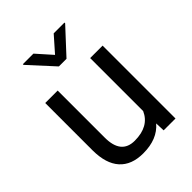

<svg xmlns="http://www.w3.org/2000/svg" viewBox="-216 -862 984 984"><g transform="rotate(-45 275.5 -370.0)"><path d="M394.5 -52.2Q341.8 9.8 239.7 9.8Q155.3 9.8 111.1 -39.3Q66.9 -88.4 66.4 -184.6V-528.3H156.7V-187Q156.7 -66.9 254.4 -66.9Q357.9 -66.9 392.1 -144V-528.3H482.4V0H396.5ZM276.4 -667 349.6 -750H427.7V-745.1L303.7 -611.3H248.5L126 -745.1V-750H202.6Z"/></g></svg>

Font: Roboto
Style: Regular
Weight: 400
Designer: Google
Version: Version 2.001047; 2015